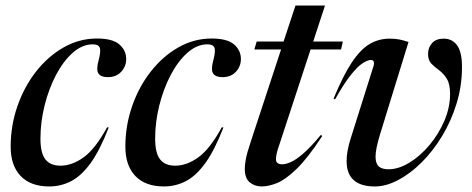

<svg xmlns="http://www.w3.org/2000/svg" viewBox="-20 -662 1704 693"><path d="M315 -502Q277 -502 242.8 -471.8Q208.5 -441.5 182.2 -391.5Q156 -341.5 141 -281.5Q126 -221.5 126 -161.5Q126 -109.5 143.8 -86.8Q161.5 -64 198.5 -64Q240 -64 282 -94.2Q324 -124.5 366.5 -202.5L372.5 -202Q340.5 -119.5 307 -73.2Q273.5 -27 236.5 -8Q199.5 11 158 11Q90.5 11 54.5 -26.8Q18.5 -64.5 18.5 -132.5Q18.5 -208.5 42.8 -278.5Q67 -348.5 110 -403.5Q153 -458.5 209.5 -490.8Q266 -523 330 -523Q386.5 -523 411 -501.5Q435.5 -480 435.5 -449Q435.5 -422.5 417.5 -403Q399.5 -383.5 369 -383.5Q344 -383.5 335.2 -397Q326.5 -410.5 336 -444.5Q345 -479 339.8 -490.5Q334.5 -502 315 -502Z M729 -502Q691 -502 656.8 -471.8Q622.5 -441.5 596.2 -391.5Q570 -341.5 555 -281.5Q540 -221.5 540 -161.5Q540 -109.5 557.8 -86.8Q575.5 -64 612.5 -64Q654 -64 696 -94.2Q738 -124.5 780.5 -202.5L786.5 -202Q754.5 -119.5 721 -73.2Q687.5 -27 650.5 -8Q613.5 11 572 11Q504.5 11 468.5 -26.8Q432.5 -64.5 432.5 -132.5Q432.5 -208.5 456.8 -278.5Q481 -348.5 524 -403.5Q567 -458.5 623.5 -490.8Q680 -523 744 -523Q800.5 -523 825 -501.5Q849.5 -480 849.5 -449Q849.5 -422.5 831.5 -403Q813.5 -383.5 783 -383.5Q758 -383.5 749.2 -397Q740.5 -410.5 750 -444.5Q759 -479 753.8 -490.5Q748.5 -502 729 -502Z M989 -142Q980.5 -118 978.2 -106Q976 -94 976 -87Q976 -69 999 -69Q1011 -69 1029.2 -76.8Q1047.5 -84.5 1074 -107.2Q1100.5 -130 1138 -175L1143 -171Q1091 -91.5 1050.8 -52.5Q1010.5 -13.5 979.8 -1.2Q949 11 924.5 11Q899.5 11 881.5 -3.8Q863.5 -18.5 863.5 -53.5Q863.5 -65 867 -86Q870.5 -107 885 -150.5L994.5 -483.5H898L906.5 -512H1003.5L1046.5 -642H1153L1110.5 -512H1217.5L1211 -483.5H1101Z M1647.5 -420Q1647.5 -352 1628 -288.5Q1608.5 -225 1575.5 -170.5Q1542.5 -116 1501.2 -75.2Q1460 -34.5 1416.5 -11.8Q1373 11 1333 11Q1231 11 1231 -81Q1231 -116.5 1246.5 -164.5L1327.5 -421.5Q1331 -431.5 1329.2 -438.5Q1327.5 -445.5 1318.5 -445.5Q1307.5 -445.5 1289.5 -434.2Q1271.5 -423 1246.8 -392.2Q1222 -361.5 1189.5 -303.5L1184 -306Q1218 -388.5 1249.2 -435.8Q1280.5 -483 1313.5 -502.8Q1346.5 -522.5 1386.5 -522.5Q1407 -522.5 1421.5 -519.5Q1436 -516.5 1454.5 -510.5L1352 -178Q1335.5 -124.5 1335.5 -96.5Q1335.5 -71.5 1347.2 -61.2Q1359 -51 1382 -51Q1418.5 -51 1457.5 -74.8Q1496.5 -98.5 1529.8 -138Q1563 -177.5 1583.8 -225.8Q1604.5 -274 1604.5 -323Q1604.5 -359 1592.5 -378Q1580.5 -397 1564.8 -408.5Q1549 -420 1537 -432.2Q1525 -444.5 1525 -467.5Q1525 -490.5 1539.5 -506.5Q1554 -522.5 1581.5 -522.5Q1612.5 -522.5 1630 -498.2Q1647.5 -474 1647.5 -420Z"/></svg>

Font: Newsreader Display Medium
Style: Italic
Weight: 500
Italic angle: -17°
Designer: Hugues Gentile
Foundry: Production Type
Version: Version 1.001